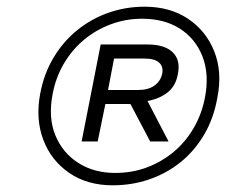

<svg xmlns="http://www.w3.org/2000/svg" viewBox="-20 -764 681 574"><path d="M317 -210Q241 -210 187 -247Q133 -284 109.5 -346Q86 -408 100 -483Q111 -543 140 -591.5Q169 -640 211 -674Q253 -708 304.5 -726Q356 -744 412 -744Q488 -744 542 -708Q596 -672 620.5 -610.5Q645 -549 630 -473Q619 -410 590 -361Q561 -312 519 -278.5Q477 -245 425.5 -227.5Q374 -210 317 -210ZM324 -247Q376 -247 420.5 -264Q465 -281 500.5 -311Q536 -341 560 -383Q584 -425 593 -474Q606 -543 585 -596Q564 -649 517.5 -678.5Q471 -708 405 -708Q356 -708 311.5 -691.5Q267 -675 231 -645Q195 -615 170.5 -573Q146 -531 137 -481Q124 -412 145.5 -359.5Q167 -307 214 -277Q261 -247 324 -247ZM224 -341 281 -631H421Q472 -631 496 -608Q520 -585 512 -544Q506 -508 482 -488.5Q458 -469 421 -462L484 -341H429L370 -453H295L272 -341ZM303 -495H393Q423 -495 441.5 -508Q460 -521 465 -544Q469 -565 455.5 -577Q442 -589 411 -589H321Z"/></svg>

Font: REM Light
Style: Italic
Weight: 300
Italic angle: -11°
Designer: Octavio Pardo
Foundry: Ashler Design
Version: Version 1.005;gftools[0.9.28]